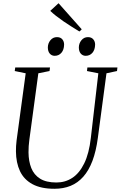

<svg xmlns="http://www.w3.org/2000/svg" viewBox="-20 -1162 749 1192"><path d="M641 -707 587.5 -306Q576.5 -223 553.8 -163Q531 -103 497 -64.8Q463 -26.5 418.2 -8.2Q373.5 10 318 10Q234.5 10 181.8 -18.5Q129 -47 104.2 -99.2Q79.5 -151.5 79 -222.5Q79 -238.5 79.8 -255.5Q80.5 -272.5 83 -290L139.5 -707L71.5 -721L74.5 -743H290.5L287.5 -721L218 -707L162.5 -296.5Q159.5 -275.5 158.2 -255.2Q157 -235 157 -216Q157.5 -161 174.2 -118.8Q191 -76.5 228.8 -52.8Q266.5 -29 330.5 -29Q385 -29 429 -57.8Q473 -86.5 503 -147.8Q533 -209 544 -306L590.5 -707L520 -721L522.5 -743H709L706.5 -721ZM319.5 -815.5Q301 -815.5 289 -829.2Q277 -843 277 -868Q277.5 -893.5 293.2 -912.5Q309 -931.5 333.5 -931.5Q355.5 -931.5 366.8 -918Q378 -904.5 378 -885.5Q377.5 -853 361.2 -834.2Q345 -815.5 319.5 -815.5ZM512 -815.5Q493.5 -815.5 481.5 -829.2Q469.5 -843 469.5 -868Q470 -893.5 485.8 -912.5Q501.5 -931.5 526 -931.5Q547.5 -931.5 559 -918Q570.5 -904.5 570.5 -885.5Q570 -853 553.8 -834.2Q537.5 -815.5 512 -815.5ZM473 -966.5Q448.5 -981.5 423 -997.5Q397.5 -1013.5 373.2 -1030.2Q349 -1047 328.2 -1063.2Q307.5 -1079.5 292 -1094.5L343.5 -1142L487.5 -980Z"/></svg>

Font: Merriweather 120pt Light
Style: Italic
Weight: 300
Italic angle: -7.8°
Version: Version 2.101